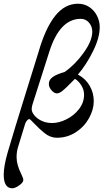

<svg xmlns="http://www.w3.org/2000/svg" viewBox="-77 -725 573 1030"><path d="M-57 212Q-57 167 -36 93Q1 -33 56 -209Q94 -329 130 -447Q167 -575 219 -640Q271 -705 341 -705Q376 -705 402.5 -687Q429 -669 443.5 -640Q458 -611 458 -580Q458 -522 421.5 -449Q385 -376 341 -325Q382 -303 404 -265Q426 -227 426 -182Q426 -137 400.5 -91Q375 -45 329.5 -15.5Q284 14 228 14Q194 14 164 -9.5Q134 -33 99 -70Q85 -86 80 -86Q74 -86 67.5 -78Q61 -70 58 -61L20 63Q12 88 12 119Q12 159 38 211Q39 214 44 225Q49 236 48 241Q48 254 26 269.5Q4 285 -11 285Q-57 285 -57 212ZM374 -217Q374 -244 359 -267.5Q344 -291 325 -302L305 -282Q278 -254 260 -239Q242 -224 228 -224Q214 -224 199.5 -240.5Q185 -257 185 -275Q185 -298 207.5 -313Q230 -328 270 -339Q327 -379 372.5 -443Q418 -507 418 -555Q418 -583 400.5 -603.5Q383 -624 356 -624Q243 -624 187 -446L98 -167Q93 -152 93 -139Q93 -124 107 -106.5Q121 -89 146 -77Q171 -65 203 -65Q239 -65 279.5 -85Q320 -105 347 -140Q374 -175 374 -217Z"/></svg>

Font: EB Garamond Medium
Style: Italic
Weight: 500
Italic angle: -17.2°
Designer: Georg Duffner and Octavio Pardo
Foundry: Georg Duffner
Version: Version 1.000